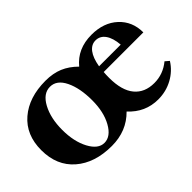

<svg xmlns="http://www.w3.org/2000/svg" viewBox="-74 -700 958 958"><g transform="rotate(-45 405.0 -220.5)"><path d="M285.2 11.7Q165.5 11.7 93.3 -50.8Q21 -113.3 21 -222.7Q21 -330.6 92.3 -391.8Q163.6 -453.1 280.8 -453.1Q333.5 -453.1 373.8 -436.3Q414.1 -419.4 449.7 -383.8Q506.3 -453.1 605.5 -453.1Q691.4 -453.1 744.1 -404.3Q796.9 -355.5 796.9 -278.3H517.1Q515.6 -259.3 515.6 -238.3Q515.6 -149.9 552.5 -105.2Q589.4 -60.5 657.2 -60.5Q719.7 -60.5 769.5 -101.6L790 -84Q762.2 -39.6 715.3 -14.2Q668.5 11.2 613.3 11.2Q522 11.2 458.5 -58.1Q390.1 11.7 285.2 11.7ZM599.6 -418.9Q570.3 -418.9 550 -392.6Q529.8 -366.2 521 -314.9H673.8Q669.9 -364.3 650.6 -391.6Q631.3 -418.9 599.6 -418.9ZM270 -25.4Q314.9 -25.4 345.9 -81.1Q377 -136.7 377 -219.2Q377 -305.2 349.9 -360.6Q322.8 -416 275.4 -416Q227.5 -416 197 -359.4Q166.5 -302.7 166.5 -220.7Q166.5 -138.2 196.5 -81.8Q226.6 -25.4 270 -25.4Z"/></g></svg>

Font: Elstob 10pt
Style: Bold
Weight: 700
Designer: Peter S. Baker
Version: Version 1.015